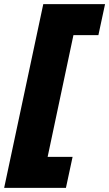

<svg xmlns="http://www.w3.org/2000/svg" viewBox="-66 -807 525 923"><path d="M142 -787H439L407 -638H287L163 -53H283L251 96H-46Z"/></svg>

Font: Prompt Bold
Style: Bold Italic
Weight: 700
Italic angle: -12°
Designer: Katatrad Team
Foundry: CadsonDemak
Version: Version 1.000